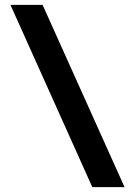

<svg xmlns="http://www.w3.org/2000/svg" viewBox="-20 -729 555 788"><path d="M491.2 39.1H358.9L22.9 -709H154.8Z"/></svg>

Font: TASA Orbiter Text SemiBold
Style: Regular
Weight: 600
Designer: Weizhong Zhang
Version: Version 1.000;Glyphs 3.1.2 (3151)